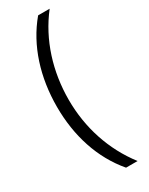

<svg xmlns="http://www.w3.org/2000/svg" viewBox="-226 -754 737 952"><g transform="rotate(-30 142.5 -278.0)"><path d="M41 -274C41 -108 89 43 187 158H253C158 35 109 -116 109 -275C109 -436 157 -591 253 -714H187C89 -597 41 -442 41 -274Z"/></g></svg>

Font: Noto Kufi Arabic Light
Style: Regular
Weight: 300
Designer: Monotype Design Team, David Williams, Khaled Hosny
Foundry: Google LLC
Version: Version 2.109